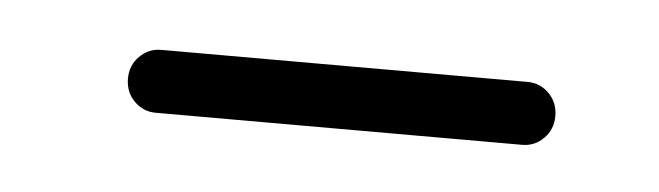

<svg xmlns="http://www.w3.org/2000/svg" viewBox="-23 -582 357 104"><g transform="rotate(5 156.0 -530.0)"><path d="M62.5 -512.7Q55.7 -512.7 50.8 -517.6Q45.9 -522.5 45.9 -529.8Q45.9 -537.1 50.8 -542Q55.7 -546.9 62.5 -546.9H261.7Q268.6 -546.9 273.4 -542Q278.3 -537.1 278.3 -529.8Q278.3 -522.5 273.4 -517.6Q268.6 -512.7 261.7 -512.7Z"/></g></svg>

Font: Gen Jyuu Gothic ExtraLight
Style: Regular
Weight: 100
Designer: [Source Han Sans]
Ryoko NISHIZUKA  (kana & ideographs); Paul D. Hunt (Latin, Greek & Cyrillic); Wenlong ZHANG  (bopomofo
Version: Version 1.002.20150607